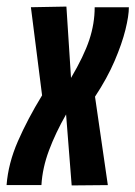

<svg xmlns="http://www.w3.org/2000/svg" viewBox="-42 -563 412 584"><path d="M246 -541H350Q350 -515 339.5 -472.5Q329 -430 306.5 -377.5Q284 -325 247 -269L286 0L176 1L159 -215Q127 -159 107 -105.5Q87 -52 84 0H-22Q-17 -66 12.5 -133.5Q42 -201 86 -273L52 -541L160 -543L174 -326Q213 -392 229.5 -441.5Q246 -491 246 -541Z"/></svg>

Font: Georama ExtraCondensed SemiBold
Style: Italic
Weight: 600
Width: 2
Italic angle: -9°
Designer: Jean-Baptiste Levee
Foundry: Production Type
Version: Version 1.000